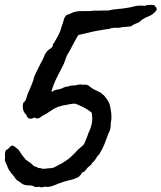

<svg xmlns="http://www.w3.org/2000/svg" viewBox="-20 -765 677 805"><path d="M195.3 -380.9Q199.2 -380.9 201.2 -382.3L207 -385.7Q214.4 -389.2 221.7 -389.6Q228 -390.1 237.3 -393.6Q241.2 -394.5 244.1 -396.5Q247.1 -398.9 252 -399.4Q254.4 -401.4 258.3 -401.4Q260.7 -401.4 264.6 -402.3Q268.6 -403.3 272 -404.3Q275.4 -405.3 278.3 -406.2Q284.7 -407.2 287.1 -406.7Q289.6 -406.2 295.9 -407.2Q308.6 -411.1 319.3 -411.1Q329.1 -408.7 331.5 -409.7Q333 -410.2 335.9 -410.2Q346.7 -410.2 354.5 -403.8Q361.8 -397.5 371.1 -391.6Q375.5 -389.2 379.9 -387.2Q384.3 -385.3 388.2 -383.3Q392.1 -381.3 396.2 -379.4Q400.4 -377.4 404.3 -375Q409.7 -369.6 410.2 -368.7Q411.1 -367.2 414.1 -367.2Q424.8 -354.5 432.6 -342.3Q440.4 -330.1 443.4 -310.5Q445.3 -300.8 446.3 -292.5Q447.3 -284.2 447.3 -273.4Q447.3 -266.1 445.8 -257.8Q444.3 -250 444.3 -242.2Q444.3 -228 440.4 -217.8Q436.5 -210 434.1 -203.6Q431.6 -197.3 428.7 -189.5Q423.8 -174.8 417.5 -159.7Q411.1 -144.5 403.3 -130.9Q397.5 -122.6 397.9 -122.1Q398.4 -121.6 397.5 -119.1L388.7 -110.4Q383.8 -102.5 378.9 -95.2Q374 -87.9 367.2 -83Q364.3 -75.7 356 -69.3Q348.1 -64 342.8 -56.6Q337.4 -48.3 332 -44.9Q330.6 -43.5 327.1 -42.5Q323.7 -41.5 322.3 -40Q321.8 -34.7 317.4 -31.2Q313 -27.8 310.5 -23.4Q289.6 -13.2 277.3 -10.7Q270.5 -9.3 263.7 -7.6Q256.8 -5.9 250 -3.9Q237.3 0 226.1 4.4Q214.8 8.8 203.1 13.7Q197.8 15.6 192.4 16.8Q187 18.1 181.6 18.6Q175.3 18.6 172.4 18.1Q169.4 17.6 163.1 18.6Q153.8 21.5 151.4 20.5Q150.4 20 149.4 19.5Q148.4 19 147.5 18.6Q143.6 18.6 139.9 18.6Q136.2 18.6 132.8 19Q126 20 119.1 14.6Q108.9 11.7 98.6 12.2Q87.9 12.7 77.1 7.8Q75.2 6.8 72.3 4.9Q69.3 2.9 65.4 0Q63 -2 60.3 -3.7Q57.6 -5.4 55.2 -6.8Q49.8 -9.8 46.9 -13.7Q37.6 -27.8 31.7 -33.7Q26.4 -39.6 22.5 -45.9Q17.1 -51.8 13.2 -61.5L5.9 -79.1Q3.4 -82 2.9 -85.4Q2.4 -89.4 0 -92.8Q2 -102.1 1 -114.3Q0 -126 4.9 -135.7Q13.2 -138.7 18.1 -145Q23.4 -151.9 31.2 -155.3Q41.5 -151.9 51.8 -141.6Q56.2 -139.6 58.6 -135.7L64.5 -127Q72.3 -114.7 77.6 -108.4Q80.1 -106 82 -103.3Q84 -100.6 85.9 -97.7Q94.7 -89.8 106.4 -83Q108.9 -81.1 111.3 -79.1Q113.8 -77.1 115.7 -74.7Q120.6 -69.8 125 -67.4Q135.7 -64.5 137.2 -63Q139.2 -61 140.6 -60.5Q150.4 -60.5 150.9 -60.1Q151.9 -59.1 153.3 -58.6Q159.2 -56.6 169.4 -57.6Q179.7 -58.6 183.6 -59.6Q201.2 -58.6 213.4 -66.4Q220.2 -70.3 226.6 -73.7Q232.9 -77.1 239.3 -80.1Q247.1 -85 252.9 -88.9Q258.8 -92.8 264.6 -96.7Q271.5 -101.6 277.3 -107.4Q283.2 -113.3 289.1 -119.1Q292 -121.6 294.9 -124.3Q297.9 -127 300.3 -130.4Q302.7 -133.8 305.7 -136.5Q308.6 -139.2 311.5 -141.6Q317.4 -146.5 323.2 -151.4Q329.1 -156.2 333 -162.1Q337.4 -171.9 340.8 -180.7Q342.3 -184.6 343.8 -188Q345.2 -191.4 346.2 -193.8Q348.6 -199.2 350.6 -207Q360.4 -225.6 364.7 -247.1Q369.1 -268.6 364.3 -293Q349.6 -304.7 333 -313.5Q316.4 -322.3 296.9 -330.1Q286.1 -331.1 274.9 -328.6L252 -324.2Q248 -323.7 245.4 -323.2Q242.7 -322.8 241.2 -322.3Q239.7 -321.8 238.3 -321.3Q236.8 -320.8 235.4 -320.3Q232.4 -319.3 230 -318.8L223.6 -317.4Q203.6 -308.6 189 -297.9Q173.3 -286.6 156.2 -278.3Q150.4 -272.5 140.6 -268.6Q130.4 -267.6 123 -272.5Q112.3 -263.7 99.6 -269.5Q91.8 -274.4 92.3 -278.8Q92.8 -282.7 85.9 -288.1Q78.1 -296.9 76.2 -310.1Q74.2 -323.2 78.1 -335Q85.9 -339.8 89.4 -350.1Q92.8 -360.4 95.7 -370.1Q99.6 -379.4 103.5 -388.4Q107.4 -397.5 111.3 -406.7Q118.7 -422.9 124 -444.3Q127 -451.2 129.9 -457.8Q132.8 -464.4 136.2 -470.7Q143.1 -483.4 149.4 -497.1Q154.3 -505.4 158.2 -513.2Q162.1 -521 165 -528.8Q170.9 -543.9 181.6 -554.7Q183.6 -556.2 188.5 -559.1Q192.4 -561.5 195.3 -564.5Q202.1 -570.8 201.7 -575.7Q201.2 -580.6 207 -585.9Q212.4 -596.2 219.2 -607.4Q225.6 -618.2 231.4 -631.8Q232.4 -634.3 233.4 -637.2Q234.4 -640.1 235.4 -643.6Q236.3 -647 237.3 -650.1Q238.3 -653.3 239.3 -656.2Q241.7 -662.6 243.7 -668.7Q245.6 -674.8 247.1 -680.7Q250 -692.9 257.8 -701.2Q262.2 -704.1 271.5 -706.1Q292 -717.8 315.4 -718.3Q338.9 -718.8 362.3 -718.8Q364.3 -718.8 368.2 -719.7Q372.1 -720.7 375 -720.7Q389.6 -719.7 405.3 -720.7Q420.9 -721.7 433.6 -720.7Q452.1 -725.6 472.7 -727.1Q491.7 -728.5 508.8 -731.4Q527.3 -733.9 541 -737.8Q555.7 -742.2 573.2 -741.2Q576.2 -741.2 579.1 -741.2Q582 -741.2 585.4 -740.7Q590.8 -740.2 596.7 -744.1Q600.6 -744.1 604.7 -744.1Q608.9 -744.1 613.3 -744.6Q621.6 -745.1 627.9 -742.2Q629.4 -740.2 630.9 -738.3Q632.3 -736.3 634.3 -734.4Q637.7 -731 636.7 -722.7Q621.6 -703.1 604.5 -697.3Q589.4 -691.9 574.2 -681.6Q564.9 -671.4 558.1 -669.4Q554.7 -668.5 550.8 -666.7Q546.9 -665 543 -663.1Q538.1 -661.1 534.7 -658.2Q530.8 -654.8 527.3 -654.3L507.8 -652.3Q493.2 -651.9 486.3 -649.9Q480.5 -648.4 474.6 -648.4Q469.7 -647.9 464.4 -648.4Q458 -649.4 452.1 -647.5Q441.9 -647 438.5 -643.6Q431.6 -643.1 425 -642.1Q418.5 -641.1 412.1 -640.1L385.7 -635.7Q375 -633.8 364.3 -631.3Q353.5 -628.9 341.8 -626Q334 -624 325.7 -622.1Q317.4 -620.1 308.6 -618.2Q304.7 -612.3 301.3 -606.2Q297.9 -600.1 294.4 -593.8Q291 -587.4 287.8 -581.3Q284.7 -575.2 281.2 -569.3Q276.4 -558.6 271 -550.3Q268.6 -546.4 265.9 -541.7Q263.2 -537.1 260.7 -532.2Q256.3 -522.9 252.9 -511.7Q251.5 -506.8 249.5 -502Q247.6 -497.1 245.1 -492.2Q230.5 -464.8 217.3 -438Q204.1 -411.1 195.3 -380.9Z"/></svg>

Font: Freehand
Style: Regular
Weight: 400
Designer: Danh Hong
Version: Version 8.001; ttfautohint (v1.8.3)